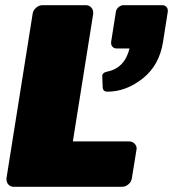

<svg xmlns="http://www.w3.org/2000/svg" viewBox="-20 -720 667 740"><path d="M374.2 -429.2Q375.8 -440 390.8 -443.3Q460.8 -456.7 479.2 -533.3H429.2Q420 -533.3 414.2 -539.2Q408.3 -545 408.3 -554.2V-558.3L426.7 -675Q428.3 -685 437.1 -692.5Q445.8 -700 455.8 -700H605.8Q615 -700 620.8 -694.2Q626.7 -688.3 626.7 -679.2V-675L608.3 -558.3Q594.2 -468.3 530 -417.5Q465.8 -366.7 394.2 -366.7Q376.7 -366.7 375.8 -383.3L374.2 -424.2ZM5 -28.3V-33.3L105.8 -666.7Q107.5 -680 118.8 -690Q130 -700 144.2 -700H310.8Q323.3 -700 331.2 -691.7Q339.2 -683.3 339.2 -671.7V-666.7L260.8 -175H477.5Q490 -175 498.3 -166.7Q506.7 -158.3 506.7 -146.7Q506.7 -145.8 506.2 -144.2Q505.8 -142.5 505.8 -141.7L488.3 -33.3Q486.7 -20 475.4 -10Q464.2 0 450 0H33.3Q20.8 0 12.9 -8.3Q5 -16.7 5 -28.3Z"/></svg>

Font: BoonTook Mon
Style: Italic
Weight: 400
Italic angle: -9°
Designer: Sungsit Sawaiwan
Foundry: FontUni
Version: Version 3.0